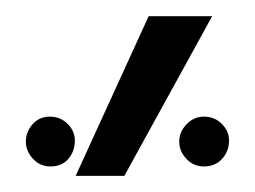

<svg xmlns="http://www.w3.org/2000/svg" viewBox="-20 -714 318 239"><path d="M73.2 -539.1Q73.2 -525.9 65.2 -516.4Q57.1 -506.8 43 -506.8Q29.8 -506.8 21 -516.4Q12.2 -525.9 12.2 -537.8Q12.2 -549.8 20.5 -559.3Q28.8 -568.8 42 -568.8Q55.2 -568.8 64.2 -559.8Q73.2 -550.8 73.2 -539.1ZM74.2 -495.1 165 -693.8H244.1L134.8 -495.1ZM265.1 -539.1Q265.1 -525.9 256.6 -516.4Q248 -506.8 233.9 -506.8Q220.7 -506.8 211.9 -516.4Q203.1 -525.9 203.1 -537.8Q203.1 -549.8 212.2 -559.3Q221.2 -568.8 234.1 -568.8Q247.1 -568.8 256.1 -559.8Q265.1 -550.8 265.1 -539.1Z"/></svg>

Font: CMU Sans Serif
Style: Medium
Weight: 500
Version: Version 0.7.0